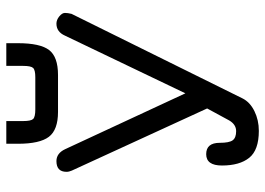

<svg xmlns="http://www.w3.org/2000/svg" viewBox="-136 -699 841 609"><g transform="rotate(-90 284.5 -394.5)"><path d="M351 -631H234Q177 -631 155 -660Q133 -689 133 -758V-795H205V-742Q205 -717 211.5 -710Q218 -703 242 -703H344Q367 -703 373.5 -710Q380 -717 380 -742V-795H452V-758Q452 -688 430.5 -659.5Q409 -631 351 -631ZM116 -608 293 -227 476 -609Q488 -636 514 -636Q526 -636 537 -627Q548 -618 548 -609Q548 -600 545 -588L277 -46Q265 -22 236.5 -8Q208 6 174 6Q113 6 88.5 -24.5Q64 -55 64 -111Q64 -161 100 -161Q136 -161 136 -118Q136 -88 144 -77Q152 -66 173 -66Q194 -66 207 -88L245 -158L48 -587Q44 -596 44 -604Q44 -636 78 -636Q103 -636 116 -608Z"/></g></svg>

Font: Jura SemiBold
Style: Regular
Weight: 600
Designer: Daniel Johnson, Alexei Vanyashin
Foundry: Daniel Johnson
Version: Version 5.103